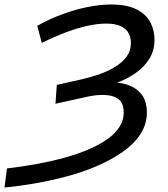

<svg xmlns="http://www.w3.org/2000/svg" viewBox="-103 -728 748 855"><path d="M-83 107 -72 22Q-3 14 62 2Q127 -10 185 -26Q243 -42 291 -62.5Q339 -83 374.5 -108Q410 -133 429 -163Q448 -193 448 -227Q448 -283 403.5 -298Q359 -313 284 -297L144 -266L150 -350L266 -376Q301 -384 338.5 -397Q376 -410 408.5 -429.5Q441 -449 460.5 -475.5Q480 -502 480 -537Q480 -561 469.5 -580.5Q459 -600 434.5 -611.5Q410 -623 369 -623Q334 -623 289 -613.5Q244 -604 192 -584.5Q140 -565 83 -537L63 -613Q118 -644 175.5 -665Q233 -686 288.5 -697Q344 -708 391 -708Q462 -708 504.5 -686.5Q547 -665 566 -629.5Q585 -594 585 -552Q585 -503 562 -466Q539 -429 500 -402Q461 -375 411 -357Q361 -339 307 -327L308 -347Q375 -366 430 -358.5Q485 -351 518 -318.5Q551 -286 551 -227Q551 -175 522.5 -131Q494 -87 444 -52Q394 -17 330.5 10.5Q267 38 196 57Q125 76 53.5 88.5Q-18 101 -83 107Z"/></svg>

Font: Montserrat Thin Medium
Style: Italic
Weight: 500
Italic angle: -11.3°
Version: Version 9.000